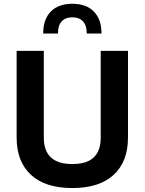

<svg xmlns="http://www.w3.org/2000/svg" viewBox="-20 -974 753 1000"><path d="M204.9 -799.5H281.8Q281.8 -841.4 301.2 -862.6Q320.6 -883.8 356.8 -883.8Q393 -883.8 412.4 -862.6Q431.8 -841.4 431.8 -799.5H508.6Q508.6 -873.2 469.1 -913.7Q429.5 -954.3 356.8 -954.3Q284.1 -954.3 244.5 -913.7Q204.9 -873.2 204.9 -799.5ZM504.5 -709.1V-254.6Q504.5 -213.4 489.6 -183Q474.6 -152.6 442.2 -136.1Q409.7 -119.6 356.6 -119.6Q304 -119.6 271.2 -136.1Q238.5 -152.6 223.4 -183Q208.2 -213.4 208.2 -254.6V-709.1H66.6V-257.3Q66.6 -132.6 141.1 -63.6Q215.5 5.4 356.6 5.4Q497.7 5.4 572.2 -63.6Q646.6 -132.6 646.6 -257.3V-709.1Z"/></svg>

Font: Estedad VF
Style: Regular
Weight: 100
Designer: Amin Abedi
Version: Version 7.3